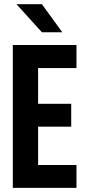

<svg xmlns="http://www.w3.org/2000/svg" viewBox="-20 -908 415 928"><path d="M164.1 -579.1V-406.2H324.2V-295.9H164.1V-110.4H349.6V0H42V-690.4H349.6V-579.1ZM59.6 -887.7H182.6L281.2 -752H182.6Z"/></svg>

Font: Altinn-DIN Condensed
Style: DINCondensed-Bold
Weight: 700
Width: 3
Designer: Charles Nix
Foundry: Altinn
Version: Version 2.00